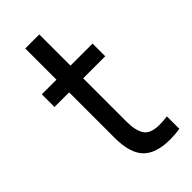

<svg xmlns="http://www.w3.org/2000/svg" viewBox="-198 -645 696 696"><g transform="rotate(-45 149.5 -297.5)"><path d="M279 -63V1Q254 5 228 5Q156 5 123 -29.5Q90 -64 90 -142V-375H15V-440H90V-600H162V-440H275V-375H162V-152Q162 -107 177.5 -83.5Q193 -60 239 -60Q258 -60 279 -63Z"/></g></svg>

Font: Tilda Sans
Style: Regular
Weight: 400
Designer: ParaType Ltd
Foundry: ParaType Ltd
Version: Version 1.002W